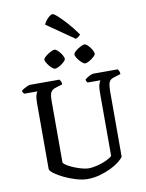

<svg xmlns="http://www.w3.org/2000/svg" viewBox="-118 -1235 999 1315"><g transform="rotate(-10 382.0 -577.0)"><path d="M382 0Q347 0 304.5 -12.5Q262 -25 223.5 -43.5Q185 -62 159 -81Q133 -100 131 -113V-572Q131 -609 137 -628Q143 -647 148 -651H56Q53 -655 49 -659.5Q45 -664 44 -673Q50 -679 62 -686Q74 -693 86.5 -698.5Q99 -704 105 -704H310Q314 -699 318.5 -690.5Q323 -682 323 -669L281 -656Q260 -650 249.5 -640Q239 -630 235.5 -613Q232 -596 232 -569V-140Q242 -127 263.5 -115Q285 -103 311 -93Q337 -83 361.5 -77Q386 -71 401 -71Q431 -71 465.5 -80Q500 -89 528.5 -102.5Q557 -116 568 -128V-572Q568 -608 575 -627.5Q582 -647 586 -651H497Q493 -655 490 -660Q487 -665 486 -673Q492 -679 503.5 -686.5Q515 -694 527.5 -699Q540 -704 546 -704H715Q720 -699 724 -690Q728 -681 728 -669L685 -656Q666 -651 656 -641.5Q646 -632 642 -613.5Q638 -595 638 -562V-110Q628 -95 604 -76Q580 -57 544.5 -40Q509 -23 467.5 -11.5Q426 0 382 0ZM503 -783Q496 -783 485.5 -791.5Q475 -800 464.5 -812Q454 -824 447.5 -836Q441 -848 441 -856Q441 -863 450 -872.5Q459 -882 473 -891Q487 -900 500 -906Q513 -912 520 -912Q528 -912 538 -903.5Q548 -895 557.5 -882.5Q567 -870 573 -857.5Q579 -845 579 -837Q579 -831 570.5 -822Q562 -813 549.5 -804Q537 -795 524.5 -789Q512 -783 503 -783ZM294 -783Q287 -783 276.5 -791Q266 -799 256 -811.5Q246 -824 239 -836Q232 -848 232 -856Q232 -863 241.5 -872.5Q251 -882 264.5 -891Q278 -900 291 -906Q304 -912 312 -912Q320 -912 329.5 -903.5Q339 -895 349 -883Q359 -871 365 -858.5Q371 -846 371 -838Q371 -831 362.5 -822Q354 -813 341.5 -804Q329 -795 316 -789Q303 -783 294 -783ZM469 -960 279 -1092Q284 -1106 295 -1120Q306 -1134 319 -1144Q332 -1154 340 -1154Q350 -1154 374 -1132.5Q398 -1111 432.5 -1073Q467 -1035 503 -984Q498 -977 487.5 -969.5Q477 -962 469 -960Z"/></g></svg>

Font: Texturina 12pt
Style: Regular
Weight: 400
Designer: Guillermo Torres Carreño
Foundry: Omnibus-Type
Version: Version 1.002